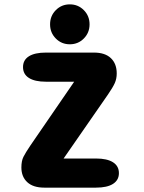

<svg xmlns="http://www.w3.org/2000/svg" viewBox="-20 -860 659 880"><path d="M271.5 -133.5H420Q471 -133.5 498 -116.2Q525 -99 525 -66.5Q525 -34.5 498 -17.2Q471 0 420 0H183Q132 0 105 -25Q78 -50 78 -92.5Q78 -122.5 87.5 -141.2Q97 -160 118.5 -192L320 -485.5H190.5Q139.5 -485.5 112.5 -502.8Q85.5 -520 85.5 -552.5Q85.5 -585 112.5 -602Q139.5 -619 190.5 -619H410.5Q461.5 -619 488.2 -593.5Q515 -568 515 -523.5Q515 -499 506 -479Q497 -459 475 -427ZM300 -657Q262 -657 235.8 -683.5Q209.5 -710 209.5 -748.5Q209.5 -787 235.8 -813.5Q262 -840 300 -840Q338 -840 364.2 -813.5Q390.5 -787 390.5 -748.5Q390.5 -710 364.2 -683.5Q338 -657 300 -657Z"/></svg>

Font: Sono Monospace ExtraBold
Style: Regular
Weight: 800
Version: Version 2.112